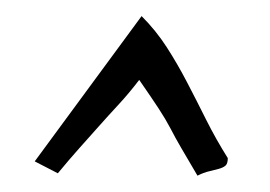

<svg xmlns="http://www.w3.org/2000/svg" viewBox="-20 -758 331 235"><path d="M150.4 -660.2Q137.7 -643.6 125 -629.9Q112.3 -616.2 100.6 -603Q88.9 -589.8 76.7 -576.2Q64.5 -562.5 50.8 -545.9L22.5 -560.5L153.3 -738.3Q170.9 -720.7 184.1 -700.2Q197.3 -679.7 209 -657.2Q220.7 -634.8 232.4 -611.3Q244.1 -587.9 258.8 -564.5Q258.8 -557.6 255.9 -555.2Q252.9 -552.7 247.6 -551.3Q242.2 -549.8 235.8 -548.3Q229.5 -546.9 221.7 -543Q209 -564.5 201.7 -577.1Q194.3 -589.8 188.5 -601.1Q182.6 -612.3 174.3 -625Q166 -637.7 150.4 -660.2Z"/></svg>

Font: Annie Use Your Telescope
Style: Regular
Weight: 400
Designer: Kimberly Geswein
Foundry: Kimberly Geswein
Version: Version 1.002 2001